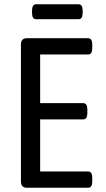

<svg xmlns="http://www.w3.org/2000/svg" viewBox="-20 -879 497 899"><path d="M105 0Q78 0 78 -30V-670Q78 -700 105 -700H393Q412 -700 412 -670V-654Q412 -624 393 -624H168V-396H370Q389 -396 389 -366V-350Q389 -320 370 -320H168V-76H393Q412 -76 412 -46V-30Q412 0 393 0ZM149 -789Q130 -789 130 -819V-829Q130 -859 149 -859H348Q367 -859 367 -829V-819Q367 -789 348 -789Z"/></svg>

Font: Asap Condensed VF Beta
Style: Regular
Weight: 400
Designer: Pablo Cosgaya
Foundry: Omnibus-Type
Version: Version 1.008